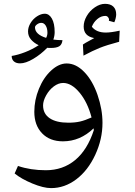

<svg xmlns="http://www.w3.org/2000/svg" viewBox="-20 -716 695 986"><path d="M242.2 250Q203.1 250 146 226.3Q88.9 202.6 55.2 174.8L72.3 136.2Q136.7 158.2 215.3 158.2Q302.7 158.2 365.7 106.2Q428.7 54.2 461.9 -47.9L460.9 -52.7V-57.1Q391.6 9.8 303.2 9.8Q235.8 9.8 196 -31.5Q156.2 -72.8 156.2 -142.1Q156.2 -202.1 179.9 -260Q203.6 -317.9 242.9 -354Q282.2 -390.1 322.3 -390.1Q370.6 -390.1 413.1 -345.9Q455.6 -301.8 481 -228.3Q506.3 -154.8 506.3 -85Q506.3 -1 469 79.3Q431.6 159.7 371.8 204.8Q312 250 242.2 250ZM331.1 -85.9Q364.7 -85.9 390.6 -91.8Q416.5 -97.7 450.2 -112.8Q429.7 -190.9 388.4 -240.5Q347.2 -290 304.2 -290Q280.3 -290 256.6 -272.5Q232.9 -254.9 217 -226.3Q201.2 -197.8 201.2 -174.8Q201.2 -131.8 235.1 -108.9Q269 -85.9 331.1 -85.9ZM40 -428.7Q71.3 -433.6 108.6 -448Q146 -462.4 178.7 -483.9Q156.2 -494.1 140.1 -512Q124 -529.8 124 -554.7Q124 -576.7 137 -597.9Q149.9 -619.1 170.4 -632.3Q190.9 -645.5 210 -645.5Q232.4 -645.5 246.6 -620.4Q260.7 -595.2 260.7 -550.8Q260.7 -532.2 253.9 -512.7Q277.8 -509.8 300.8 -509.8Q298.3 -486.8 284.2 -478.3Q270 -469.7 240.7 -469.7H231.9L222.7 -470.7Q189.5 -436.5 150.6 -413.6Q111.8 -390.6 83 -390.6Q63 -390.6 51.5 -400.6Q40 -410.6 40 -428.7ZM159.7 -575.7Q159.7 -539.6 216.8 -521.5Q223.6 -533.7 223.6 -547.9Q223.6 -570.3 214.8 -584.5Q206.1 -598.6 191.9 -598.6Q180.7 -598.6 170.2 -590.8Q159.7 -583 159.7 -575.7ZM539.1 -609.4 540 -615.2Q540 -621.6 534.7 -627.9Q529.3 -634.3 521 -634.3Q498.5 -634.3 479.5 -617.9Q460.4 -601.6 451.7 -578.6Q475.1 -548.8 523.4 -548.8Q549.8 -548.8 594.7 -558.6L591.8 -501.5Q527.8 -484.4 491.9 -470Q456.1 -455.6 408.7 -430.2L405.8 -487.3Q419.4 -496.6 434.6 -504.4Q449.7 -512.2 463.9 -520.5Q409.7 -530.3 409.7 -579.6Q409.7 -606.4 425.3 -633.5Q440.9 -660.6 467.3 -678.5Q493.7 -696.3 519 -696.3Q547.4 -696.3 562 -682.1Q576.7 -668 576.7 -641.6Q576.7 -633.3 573.7 -621.1Q570.8 -608.9 566.9 -601.6Z"/></svg>

Font: Droid Arabic Naskh
Style: Regular
Weight: 400
Designer: Pascal Zoghbi
Foundry: Ascender Corporation
Version: Version 1.00